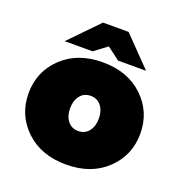

<svg xmlns="http://www.w3.org/2000/svg" viewBox="-129 -812 891 942"><g transform="rotate(20 316.5 -341.5)"><path d="M316.7 -700H383.3L529.2 -550H383.3L316.7 -600L250 -550H104.2L250 -700ZM105.4 -60Q25 -136.7 25 -250Q25 -363.3 105.4 -440Q185.8 -516.7 316.7 -516.7Q447.5 -516.7 527.9 -440Q608.3 -363.3 608.3 -250Q608.3 -136.7 527.9 -60Q447.5 16.7 316.7 16.7Q185.8 16.7 105.4 -60ZM261.7 -315.8Q241.7 -290 241.7 -250Q241.7 -210 261.7 -184.2Q281.7 -158.3 316.7 -158.3Q351.7 -158.3 371.7 -184.2Q391.7 -210 391.7 -250Q391.7 -290 371.7 -315.8Q351.7 -341.7 316.7 -341.7Q281.7 -341.7 261.7 -315.8Z"/></g></svg>

Font: BoonTook
Style: Regular
Weight: 400
Designer: Sungsit Sawaiwan
Foundry: FontUni
Version: Version 3.0